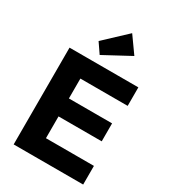

<svg xmlns="http://www.w3.org/2000/svg" viewBox="-232 -1098 1079 1213"><g transform="rotate(30 307.5 -491.5)"><path d="M68 0V-706H225V0ZM188 0V-136H575V0ZM188 -295V-426H540V-295ZM188 -571V-706H570V-571ZM256 -761 206 -834 365 -983 449 -865Z"/></g></svg>

Font: Outfit
Style: Bold
Weight: 700
Designer: Rodrigo Fuenzalida
Foundry: fragTYPE
Version: Version 1.100;gftools[0.9.27]